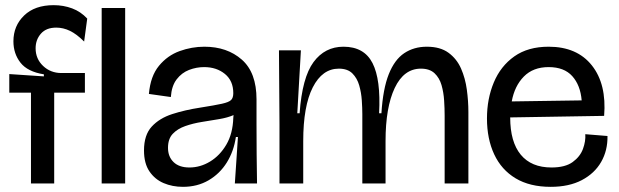

<svg xmlns="http://www.w3.org/2000/svg" viewBox="-20 -711 2397 744"><path d="M100 0V-352H16V-424L150 -415V-423Q87 -433 59.5 -468Q32 -503 32 -551Q32 -611 73.5 -651Q115 -691 188 -691Q226 -691 259.5 -678.5Q293 -666 318 -639L306 -550Q277 -579 251 -591.5Q225 -604 198 -604Q159 -604 138.5 -580.5Q118 -557 118 -524Q118 -483 147 -455.5Q176 -428 218 -428H309V-352H190V0Z M374 0V-680H465V0Z M689 13Q648 13 614 -1.5Q580 -16 559 -47Q538 -78 538 -128Q538 -188 568 -220.5Q598 -253 647.5 -269Q697 -285 756 -294Q813 -303 840 -309Q867 -315 875.5 -323.5Q884 -332 884 -350Q884 -398 851.5 -424.5Q819 -451 771 -451Q741 -451 712.5 -440Q684 -429 664.5 -403.5Q645 -378 642 -335L557 -347Q563 -416 596 -456Q629 -496 676 -513Q723 -530 772 -530Q860 -530 917 -480Q974 -430 974 -326V-228Q974 -171 974.5 -114Q975 -57 976 0H890Q893 -46 896 -89Q899 -132 902 -180H894Q886 -125 859 -81.5Q832 -38 788.5 -12.5Q745 13 689 13ZM714 -62Q756 -62 794 -85Q832 -108 857 -150.5Q882 -193 884 -254L885 -265Q862 -255 829.5 -249.5Q797 -244 762.5 -238.5Q728 -233 698 -222.5Q668 -212 649.5 -192.5Q631 -173 631 -138Q631 -104 652.5 -83Q674 -62 714 -62Z M1063 0V-230L1061 -516H1146L1132 -272H1141Q1151 -411 1195 -470.5Q1239 -530 1311 -530Q1391 -530 1423.5 -466.5Q1456 -403 1449 -272H1458Q1464 -367 1486.5 -423.5Q1509 -480 1546.5 -505Q1584 -530 1634 -530Q1686 -530 1718 -506.5Q1750 -483 1766.5 -445.5Q1783 -408 1789 -363.5Q1795 -319 1795 -277V0H1703V-263Q1703 -290 1701 -321.5Q1699 -353 1691 -381Q1683 -409 1664 -427Q1645 -445 1611 -445Q1545 -445 1509.5 -370Q1474 -295 1474 -164V0H1384V-269Q1384 -292 1382 -322Q1380 -352 1372 -380Q1364 -408 1345.5 -426.5Q1327 -445 1293 -445Q1229 -445 1192 -372.5Q1155 -300 1155 -164V0Z M2114 13Q2033 13 1978 -20Q1923 -53 1895 -113Q1867 -173 1867 -252Q1867 -328 1893.5 -391.5Q1920 -455 1973 -492.5Q2026 -530 2106 -530Q2216 -530 2273.5 -457.5Q2331 -385 2321 -262L1957 -256Q1957 -161 1998 -111.5Q2039 -62 2117 -62Q2170 -62 2199 -83Q2228 -104 2239 -134Q2250 -164 2248 -191L2334 -184Q2335 -128 2309.5 -83.5Q2284 -39 2234.5 -13Q2185 13 2114 13ZM2106 -451Q2046 -451 2010 -414.5Q1974 -378 1963 -318L2234 -322Q2229 -381 2197.5 -416Q2166 -451 2106 -451Z"/></svg>

Font: Bricolage Grotesque 48pt
Style: Regular
Weight: 400
Designer: Mathieu Triay
Foundry: Atelier Triay
Version: Version 1.000; ttfautohint (v1.8.4.7-5d5b);gftools[0.9.32]